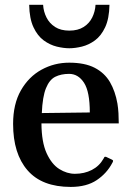

<svg xmlns="http://www.w3.org/2000/svg" viewBox="-20 -752 540 787"><path d="M270 14.2Q151.9 14.2 92.8 -54Q33.7 -122.1 33.7 -244.1Q33.7 -325.7 65.7 -381.6Q97.7 -437.5 150.1 -466.3Q202.6 -495.1 263.7 -495.1Q327.6 -495.1 368.2 -474.1Q408.7 -453.1 430.7 -415.5Q452.6 -377.9 461.4 -327.1Q464.4 -308.6 465.6 -288.1Q466.8 -267.6 466.8 -246.1H149.9Q150.4 -169.4 171.1 -124Q191.9 -78.6 223.1 -59.1Q254.4 -39.6 287.1 -39.6Q325.7 -39.6 356.4 -55.4Q387.2 -71.3 404.3 -101.6Q405.8 -104.5 407.5 -107.4Q409.2 -110.4 414.1 -109.4L438 -98.1Q443.4 -96.2 443.4 -92.3Q443.4 -90.3 442.4 -88.1Q441.4 -85.9 440.4 -84.5Q418 -41.5 376.5 -13.7Q335 14.2 270 14.2ZM151.4 -288.6 348.1 -291Q348.1 -376 324.5 -412.6Q300.8 -449.2 263.2 -449.2Q230.5 -449.2 206.5 -437.3Q182.6 -425.3 168.5 -390.6Q154.3 -356 151.4 -288.6ZM264.2 -554.2Q240.7 -554.2 212.6 -561Q184.6 -567.9 159.2 -586.4Q133.8 -605 117.2 -640.4Q100.6 -675.8 99.6 -732.4H156.7Q158.2 -705.1 170.4 -680.7Q182.6 -656.2 205.8 -641.4Q229 -626.5 264.2 -626.5Q299.3 -626.5 322.8 -641.4Q346.2 -656.2 358.2 -680.7Q370.1 -705.1 371.6 -732.4H428.7Q427.7 -675.8 411.1 -640.4Q394.5 -605 369.1 -586.4Q343.8 -567.9 315.7 -561Q287.6 -554.2 264.2 -554.2Z"/></svg>

Font: Gelasio Medium
Style: Regular
Weight: 500
Designer: Eben Sorkin
Foundry: Eben Sorkin
Version: Version 1.008